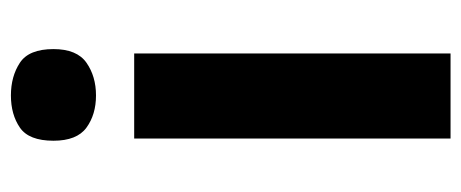

<svg xmlns="http://www.w3.org/2000/svg" viewBox="-267 -579 846 352"><g transform="rotate(-90 156.0 -403.0)"><path d="M78 0V-580H234V0ZM157 -650Q122 -650 98 -667.5Q74 -685 74 -728Q74 -773 98 -789.5Q122 -806 157 -806Q192 -806 217 -789.5Q242 -773 242 -728Q242 -685 217 -667.5Q192 -650 157 -650Z"/></g></svg>

Font: Menbere
Style: Regular
Weight: 400
Designer: Aleme Tadesse
Foundry: Sorkin Type Co
Version: Version 1.000